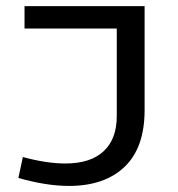

<svg xmlns="http://www.w3.org/2000/svg" viewBox="-20 -595 578 623"><path d="M39.6 -17.6 54.2 -85.4Q131.8 -64.5 191.9 -64.5Q273.4 -64.5 316.2 -104.2Q358.9 -144 358.9 -218.3V-502.4H59.6V-575.2H449.2V-237.8Q449.2 -115.7 384.3 -53.7Q319.3 8.3 203.6 8.3Q129.9 8.3 39.6 -17.6Z"/></svg>

Font: Heebo
Style: Regular
Weight: 400
Designer: Oded Ezer
Foundry: Meir Sadan
Version: Version 2.001; ttfautohint (v1.5.14-ce02) -l 8 -r 50 -G 200 